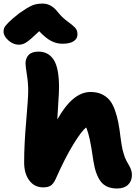

<svg xmlns="http://www.w3.org/2000/svg" viewBox="-81 -1051 784 1083"><path d="M25.9 -798.8Q-5.9 -798.8 -33.4 -823Q-61 -847.2 -61 -873Q-61 -885.3 -56.6 -895Q-52.2 -904.8 -32 -925.3Q-11.7 -945.8 28.8 -977.1Q74.7 -1009.3 99.6 -1020Q124.5 -1030.8 160.2 -1030.8Q208 -1030.8 245.1 -982.9Q268.1 -953.6 298.1 -931.6Q328.1 -909.7 342 -895.5Q356 -881.3 356 -856.9Q356 -832 333.7 -818.1Q311.5 -804.2 271 -804.2Q238.8 -804.2 208 -819.8Q177.2 -835.4 140.1 -875Q87.9 -824.7 67.1 -811.8Q46.4 -798.8 25.9 -798.8ZM163.1 5.9Q113.3 5.9 84.2 -33.2Q55.2 -72.3 55.2 -134.8Q55.2 -235.4 66.7 -367.2Q78.1 -499 78.1 -538.1Q78.1 -584 70.6 -630.4Q63 -676.8 63 -693.8Q63 -722.2 80.6 -741Q98.1 -759.8 136.2 -759.8Q192.4 -759.8 222.2 -713.4Q252 -667 252 -557.1Q252 -532.2 247.8 -471.2Q243.7 -410.2 242.2 -377Q329.1 -532.2 429.2 -532.2Q464.8 -532.2 491.5 -520.3Q518.1 -508.3 535.9 -487.5Q553.7 -466.8 566.4 -432.1Q579.1 -397.5 586.4 -359.4Q593.8 -321.3 600.1 -267.1Q602.5 -249 605.2 -233.2Q607.9 -217.3 610.6 -205.8Q613.3 -194.3 617.2 -182.4Q621.1 -170.4 623.3 -163.8Q625.5 -157.2 630.4 -147.7Q635.3 -138.2 637 -135.3Q638.7 -132.3 643.8 -123.3Q648.9 -114.3 649.9 -112.8Q663.1 -87.4 663.1 -64.9Q663.1 -29.3 641.1 -8.5Q619.1 12.2 579.1 12.2Q517.1 12.2 487.3 -27.3Q457.5 -66.9 445.8 -143.1Q434.1 -224.1 425.8 -262.5Q417.5 -300.8 405.8 -332Q380.9 -315.4 333.3 -237.8Q285.6 -160.2 232.9 -41Q219.7 -13.2 204.6 -3.7Q189.5 5.9 163.1 5.9Z"/></svg>

Font: Shantell Sans Normal
Style: Regular
Weight: 800
Designer: Stephen Nixon, Anya Danilova, Shantell Martin
Foundry: Arrow Type
Version: Version 1.006;[559af2be0]